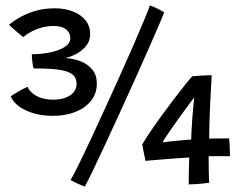

<svg xmlns="http://www.w3.org/2000/svg" viewBox="-20 -675 926 706"><path d="M175.5 -249Q118 -249 75 -269.2Q32 -289.5 19.5 -321Q27.5 -326.5 38.5 -333.2Q49.5 -340 61 -346Q72.5 -352 81.5 -356Q89 -336 114.2 -322.2Q139.5 -308.5 175 -308.5Q213 -308.5 237.2 -324Q261.5 -339.5 261.5 -366.5Q261.5 -391 243.8 -403.2Q226 -415.5 191 -419.5Q156 -423.5 103.5 -423.5Q101 -431 99 -447Q97 -463 97 -475.5Q131.5 -475.5 164.2 -482.2Q197 -489 217.8 -502.2Q238.5 -515.5 238.5 -535Q238.5 -554 223.2 -566.8Q208 -579.5 176.5 -579.5Q154.5 -579.5 133 -573.5Q111.5 -567.5 94 -558Q76.5 -548.5 66 -538.5Q59.5 -543.5 48.2 -552.8Q37 -562 27 -571Q17 -580 13 -584Q24.5 -594 47.8 -608.2Q71 -622.5 105 -633.5Q139 -644.5 181.5 -644.5Q217 -644.5 246.5 -633.5Q276 -622.5 293.8 -601.2Q311.5 -580 311.5 -549.5Q311.5 -525.5 297.8 -507.8Q284 -490 263 -478.2Q242 -466.5 220 -461.5Q249.5 -460 276 -449.8Q302.5 -439.5 319.2 -419.5Q336 -399.5 336 -367.5Q336 -330.5 314.5 -304Q293 -277.5 256.5 -263.2Q220 -249 175.5 -249ZM531 -655Q538 -653 549 -648Q560 -643 570 -637.8Q580 -632.5 583.5 -629Q579 -616.5 563 -579.5Q547 -542.5 524 -490.2Q501 -438 473.8 -377.5Q446.5 -317 418.5 -255.8Q390.5 -194.5 365.2 -140.2Q340 -86 320.8 -46.2Q301.5 -6.5 292 11Q289 10 281.2 7Q273.5 4 264.8 -0.2Q256 -4.5 249 -8Q242 -11.5 239.5 -13Q249.5 -29.5 269 -69Q288.5 -108.5 313.8 -162.5Q339 -216.5 367 -277.8Q395 -339 422.2 -399.5Q449.5 -460 472.5 -513Q495.5 -566 511 -603.5Q526.5 -641 531 -655ZM825.5 -100.5Q814.5 -101 790 -101Q765.5 -101 747 -100.5Q747 -68.5 747.8 -41.2Q748.5 -14 749 -3Q740.5 -1.5 725.5 0Q710.5 1.5 696 2.2Q681.5 3 674 3Q674 -12.5 674.2 -32.2Q674.5 -52 675 -69.5Q675.5 -87 676 -96Q649 -94.5 614.8 -91.8Q580.5 -89 552.2 -86.8Q524 -84.5 515 -83.5Q512 -96.5 508.8 -113.5Q505.5 -130.5 503 -144Q513.5 -162 532.5 -190.2Q551.5 -218.5 575.2 -251Q599 -283.5 622 -313.8Q645 -344 662.8 -366Q680.5 -388 687 -394.5Q693.5 -395.5 706.8 -396.2Q720 -397 734.5 -397.8Q749 -398.5 758.5 -398.5Q758 -390.5 756.5 -363.5Q755 -336.5 753.2 -300Q751.5 -263.5 750.2 -227.2Q749 -191 749 -165.5Q761 -165.5 777 -165.8Q793 -166 805.8 -166Q818.5 -166 822 -166Q823 -163 823.8 -151.8Q824.5 -140.5 825 -126.2Q825.5 -112 825.5 -100.5ZM694.5 -317Q687 -307.5 673.5 -289.5Q660 -271.5 644.5 -249.8Q629 -228 614.5 -207.5Q600 -187 590 -171.8Q580 -156.5 578 -151.5Q586.5 -153 606 -155Q625.5 -157 647.2 -159Q669 -161 683 -162Q683 -172 684.2 -193.8Q685.5 -215.5 687.2 -240.5Q689 -265.5 691 -286.8Q693 -308 694.5 -317Z"/></svg>

Font: Grandstander Thin
Style: Regular
Weight: 400
Version: Version 1.200